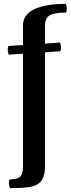

<svg xmlns="http://www.w3.org/2000/svg" viewBox="-20 -733 366 994"><path d="M326 -688Q326 -696 321 -713Q279 -713 246 -709Q213 -705 179 -694Q142 -682 120.5 -658.5Q99 -635 99 -602V-500L24 -495Q20 -488 20 -475Q20 -467 25 -450L99 -455V126Q100 165 85.5 180.5Q71 196 30 196Q26 203 26 216Q26 224 31 241Q66 241 77 240Q94 240 115.5 237.5Q137 235 151 231Q184 221 197 199Q213 172 213 130V-462L292 -468Q296 -475 296 -488Q296 -496 291 -513L213 -507V-598Q212 -637 235.5 -652.5Q259 -668 322 -668Q326 -675 326 -688Z"/></svg>

Font: Federant
Style: Regular
Weight: 400
Designer: Olexa M. Volochay, Alexei Vanyashin, Otto Ludwig Naegele
Foundry: Cyreal (www.cyreal.org)
Version: Version 1.011; ttfautohint (v1.4.1)